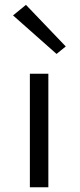

<svg xmlns="http://www.w3.org/2000/svg" viewBox="-20 -790 338 810"><path d="M106 0V-479H184V0ZM218.5 -562.5 35 -725 89.5 -769.5 257.5 -594Z"/></svg>

Font: Karla
Style: Regular
Weight: 400
Designer: Jonathan Pinhorn
Version: Version 2.004;gftools[0.9.33]